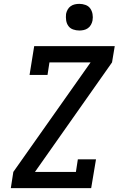

<svg xmlns="http://www.w3.org/2000/svg" viewBox="-20 -974 640 994"><path d="M36 0 49 -84 449 -651H236L226 -586H133L157 -735H574L560 -651L161 -84H373L383 -149H477L452 0ZM391 -816Q374 -816 358.5 -821.5Q343 -827 334 -839.5Q325 -852 322.5 -868.5Q320 -885 322 -902Q324 -913 330 -924Q336 -935 346 -942Q356 -949 367.5 -951.5Q379 -954 391 -954Q407 -954 422.5 -948.5Q438 -943 447 -930.5Q456 -918 459 -901.5Q462 -885 459 -868Q457 -857 451 -846Q445 -835 435 -828Q425 -821 413.5 -818.5Q402 -816 391 -816Z"/></svg>

Font: Iosevka Etoile Medium Oblique
Style: Regular
Weight: 500
Italic angle: -9°
Designer: Belleve Invis
Foundry: Belleve Invis
Version: Version 15.5.2; ttfautohint (v1.8.4)